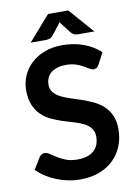

<svg xmlns="http://www.w3.org/2000/svg" viewBox="-99 -976 746 1048"><g transform="rotate(-10 274.0 -452.0)"><path d="M465.5 -591.5Q459.5 -581 452.8 -576.2Q446 -571.5 436 -571.5Q425.5 -571.5 413.2 -579.2Q401 -587 384 -596.5Q367 -606 344.2 -613.8Q321.5 -621.5 290.5 -621.5Q262.5 -621.5 241.5 -614.8Q220.5 -608 206.2 -596Q192 -584 185 -567.2Q178 -550.5 178 -530.5Q178 -505 192.2 -488Q206.5 -471 230 -459Q253.5 -447 283.5 -437.5Q313.5 -428 345 -417.2Q376.5 -406.5 406.5 -392.2Q436.5 -378 460 -356.2Q483.5 -334.5 497.8 -303Q512 -271.5 512 -226.5Q512 -177.5 495.2 -134.8Q478.5 -92 446.2 -60.2Q414 -28.5 367.5 -10.2Q321 8 261 8Q226.5 8 193 1.2Q159.5 -5.5 128.8 -18Q98 -30.5 71 -48Q44 -65.5 23 -87L62.5 -151.5Q67.5 -158.5 75.5 -163.2Q83.5 -168 92.5 -168Q105 -168 119.5 -157.8Q134 -147.5 154 -135Q174 -122.5 200.8 -112.2Q227.5 -102 265 -102Q322.5 -102 354 -129.2Q385.5 -156.5 385.5 -207.5Q385.5 -236 371.2 -254Q357 -272 333.5 -284.2Q310 -296.5 280 -305Q250 -313.5 219 -323.5Q188 -333.5 158 -347.5Q128 -361.5 104.5 -384Q81 -406.5 66.8 -440.2Q52.5 -474 52.5 -523.5Q52.5 -563 68.2 -600.5Q84 -638 114 -667Q144 -696 188 -713.5Q232 -731 289 -731Q353 -731 407 -711Q461 -691 499 -655ZM475 -774.5H385.5Q378 -774.5 367.2 -777.2Q356.5 -780 345 -793.5L304 -846.5Q299 -853.5 296.5 -857.5Q294 -853.5 289 -846.5L248 -793.5Q236.5 -780 225.8 -777.2Q215 -774.5 207.5 -774.5H122L242.5 -912H354.5Z"/></g></svg>

Font: Lato 2
Style: Bold
Weight: 700
Designer: Lukasz Dziedzic with Adam Twardoch and Botio Nikoltchev
Foundry: tyPoland Lukasz Dziedzic
Version: Version 2.015; 2015-08-06; http://www.latofonts.com/